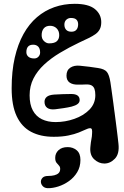

<svg xmlns="http://www.w3.org/2000/svg" viewBox="-20 -732 647 1005"><path d="M261 -16Q192 -16 142.8 -42Q93.5 -68 67.2 -124Q41 -180 41 -270Q41 -359 57.2 -430Q73.5 -501 103 -554Q132.5 -607 173.5 -642Q214.5 -677 264.5 -694.5Q314.5 -712 371 -712Q443 -712 476.5 -684.8Q510 -657.5 510 -616Q510 -593.5 502.2 -578.8Q494.5 -564 479.5 -553.2Q464.5 -542.5 443 -532.2Q421.5 -522 394 -509Q340.5 -483.5 293.5 -455.2Q246.5 -427 211 -394Q175.5 -361 155.2 -321.2Q135 -281.5 135 -233Q135 -185 151.8 -154Q168.5 -123 199 -108Q229.5 -93 271 -93Q321.5 -93 369.2 -109.8Q417 -126.5 448 -158Q479 -189.5 479 -234Q479 -254 474.5 -266.5Q470 -279 459.5 -284.8Q449 -290.5 431 -290Q420 -289.5 409.8 -289.2Q399.5 -289 388 -289Q360.5 -288.5 344.2 -300Q328 -311.5 328 -336Q328 -364.5 348 -377.8Q368 -391 398 -388Q422 -386 447.8 -382.5Q473.5 -379 493 -376Q527 -371 539.5 -355.5Q552 -340 558 -301Q560 -288 562.8 -268Q565.5 -248 569 -223.5Q570 -215.5 571.2 -207.2Q572.5 -199 573.5 -190.5Q574 -185.5 574.8 -180.2Q575.5 -175 576.2 -169.8Q577 -164.5 577.5 -159Q578.5 -151 579.8 -142.8Q581 -134.5 582 -126Q583 -118 584 -110.5Q585 -103 586 -95.5Q587 -87.5 588 -79.5Q589 -71.5 590 -64Q593 -38.5 595.8 -17Q598.5 4.5 600 20Q606 73 581.5 98.5Q557 124 526 124Q497 124 473 101.8Q449 79.5 453 38Q455.5 10 458.5 -3.5Q461.5 -17 462 -34Q463 -46 461.2 -53.5Q459.5 -61 451 -61Q443 -61 429 -54.2Q415 -47.5 392.5 -38.5Q370 -29.5 337.8 -22.8Q305.5 -16 261 -16ZM354 -566Q371.5 -566 380.2 -576.5Q389 -587 389 -605Q389 -620 380.2 -629Q371.5 -638 351 -638Q337.5 -638 327.2 -628.8Q317 -619.5 317 -603Q317 -586.5 326.2 -576.2Q335.5 -566 354 -566ZM237 -505Q265.5 -505 277.8 -516.5Q290 -528 290 -548Q290 -570 276.5 -583.5Q263 -597 242 -597Q220.5 -597 209.2 -583.5Q198 -570 198 -548Q198 -528.5 210.5 -516.8Q223 -505 237 -505ZM159 -426Q172.5 -426 181.2 -435.2Q190 -444.5 190 -457Q190 -478 180 -488Q170 -498 154 -498Q135.5 -498 126.8 -488Q118 -478 118 -459Q118 -444 128.8 -435Q139.5 -426 159 -426ZM355 -174Q336.5 -169.5 313 -166Q289.5 -162.5 269 -160Q241.5 -157 227.2 -167.5Q213 -178 213 -199Q213 -215 224.8 -225Q236.5 -235 264 -237Q286.5 -238.5 310 -239.2Q333.5 -240 353 -240Q375 -240 386 -232Q397 -224 397 -208Q397 -196 386.5 -187.8Q376 -179.5 355 -174ZM283 -668Q284.5 -665 286 -662.5Q287.5 -660 289 -657Q295 -646.5 288.8 -637Q282.5 -627.5 271 -623Q258.5 -617 245 -618.8Q231.5 -620.5 227 -633Q225.5 -637 224.5 -640.2Q223.5 -643.5 222 -647Q218.5 -657.5 224.5 -666.8Q230.5 -676 241 -681Q251.5 -685.5 263.5 -683.2Q275.5 -681 283 -668ZM180 -568 130 -523Q119.5 -532.5 115 -540.2Q110.5 -548 112.5 -556Q114.5 -564 124 -574Q142 -590.5 154 -587.2Q166 -584 180 -568ZM232 189Q250 189 264.2 185.5Q278.5 182 286.8 174Q295 166 295 152Q295 141 288.5 134.5Q282 128 275.5 119.5Q269 111 269 94Q269 70.5 286.2 54.2Q303.5 38 334 38Q362 38 381.5 54.5Q401 71 401 105Q401 141.5 384.2 169.2Q367.5 197 341.2 215.8Q315 234.5 285.5 244Q256 253.5 230 253Q213 252.5 203.5 242Q194 231.5 194 219Q194 207.5 203 198.2Q212 189 232 189Z"/></svg>

Font: Kablammo
Style: Regular
Weight: 400
Designer: Travis Kochel, Lizy Gershenzon, Daria Petrova, Ethan Cohen
Foundry: Vectro Type Foundry
Version: Version 1.002